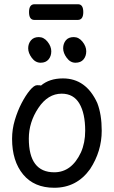

<svg xmlns="http://www.w3.org/2000/svg" viewBox="-20 -862 540 906"><path d="M236 24Q141 24 89 -39Q37 -102 37 -207Q37 -252 50 -295.5Q63 -339 82 -375.5Q101 -412 121 -436Q141 -460 155 -460Q172 -460 173 -458Q213 -492 277 -492Q386 -492 439 -376Q460 -322 460 -245Q460 -148 405 -64Q342 24 236 24ZM236 -49Q318 -49 362 -143Q382 -188 382 -245Q382 -327 354.5 -373.5Q327 -420 271 -420Q206 -420 161 -352.5Q116 -285 116 -208Q116 -49 236 -49ZM172 -566Q147 -566 130 -589Q113 -612 113 -634Q113 -656 126 -671.5Q139 -687 163 -687Q187 -687 204.5 -665Q222 -643 222 -620Q222 -597 209 -581.5Q196 -566 172 -566ZM336 -566Q312 -566 295 -589Q278 -612 278 -634Q278 -656 290.5 -671.5Q303 -687 328 -687Q352 -687 369.5 -665Q387 -643 387 -620Q387 -597 374 -581.5Q361 -566 336 -566ZM142 -768Q117 -768 117 -805Q117 -842 143 -842H348Q373 -842 373 -805Q373 -768 347 -768Z"/></svg>

Font: LXGW WenKai Mono Medium
Style: Regular
Weight: 500
Monospace: yes
Designer: LXGW / Fontworks Inc.
Foundry: LXGW / Fontworks Inc.
Version: Version 1.520; June 14, 2025